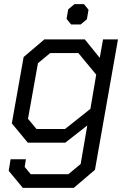

<svg xmlns="http://www.w3.org/2000/svg" viewBox="-20 -688 620 926"><path d="M549 -498 438 131 336 218H90L22 136L31 80H105L99 117L128 152H310L369 103L401 -83L295 0H114L37 -93L94 -413L194 -498H389L461 -409L477 -498ZM444 -328 358 -432H222L163 -383L115 -115L156 -66H294L416 -163ZM301 -597 309 -643 339 -668H385L407 -641L399 -595L369 -570H323Z"/></svg>

Font: Chakra Petch
Style: Italic
Weight: 400
Italic angle: -10°
Designer: Katatrad Aksorn Co.,Ltd.
Foundry: Cadson Demak Co.,Ltd.
Version: Version 1.000; ttfautohint (v1.6)